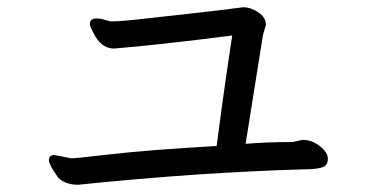

<svg xmlns="http://www.w3.org/2000/svg" viewBox="-20 -594 1040 530"><path d="M196 -84Q161 -84 141 -103Q115 -140 115 -151Q115 -166 130 -166L177 -157Q189 -157 288.5 -168.5Q388 -180 578 -191Q582 -221 592 -296Q602 -371 621 -496Q417 -470 295 -460Q258 -460 237 -505Q228 -522 228 -527Q228 -543 246 -543Q259 -543 270 -539Q281 -535 289 -535Q314 -535 384 -543Q454 -551 518.5 -558Q583 -565 651 -574Q672 -574 693 -560Q714 -546 714 -525L706 -498L658 -197Q718 -202 788 -202L815 -208Q841 -208 863 -190.5Q885 -173 885 -156Q885 -139 873 -133.5Q861 -128 834 -127Q534 -119 196 -84Z"/></svg>

Font: LXGW WenKai Lite
Style: Bold
Weight: 700
Designer: LXGW / Fontworks Inc.
Foundry: LXGW / Fontworks Inc.
Version: Version 1.330;April 28, 2024